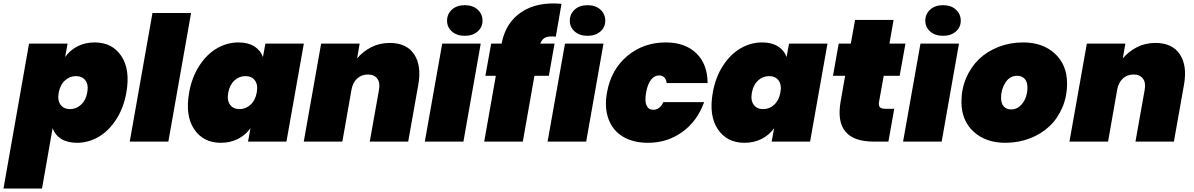

<svg xmlns="http://www.w3.org/2000/svg" viewBox="-67 -815 6872 1105"><path d="M308.1 -486.8Q335.9 -526.4 379.6 -548.6Q423.3 -570.8 478 -570.8Q578.6 -570.8 631.1 -492.9Q683.6 -415 660.2 -282.2Q644.5 -193.4 601.3 -127Q558.1 -60.5 499.8 -26.9Q441.4 6.8 376 6.8Q321.3 6.8 285.6 -15.4Q250 -37.6 235.8 -77.1L174.8 270H-46.9L100.1 -564H321.8ZM399.2 -212.2Q426.8 -237.3 435.1 -282.2Q443.4 -327.1 424.6 -352.1Q405.8 -377 370.1 -377Q334.5 -377 306.9 -352.1Q279.3 -327.1 271 -282.2Q262.7 -237.3 281.5 -212.2Q300.3 -187 335.9 -187Q371.6 -187 399.2 -212.2Z M679.7 0 810.5 -740.2H1032.7L901.9 0Z M1021.5 -282.2Q1037.1 -370.6 1080.3 -437Q1123.5 -503.4 1181.9 -537.1Q1240.2 -570.8 1305.7 -570.8Q1360.4 -570.8 1396.2 -548.3Q1432.1 -525.9 1446.3 -486.8L1460.4 -564H1681.6L1581.5 0H1360.4L1374.5 -77.1Q1346.7 -38.1 1302.7 -15.6Q1258.8 6.8 1203.6 6.8Q1103 6.8 1050.5 -71.3Q998 -149.4 1021.5 -282.2ZM1374.8 -212.2Q1402.3 -237.3 1410.6 -282.2Q1418.9 -327.1 1400.1 -352.1Q1381.3 -377 1345.7 -377Q1310.1 -377 1282.5 -352.1Q1254.9 -327.1 1246.6 -282.2Q1238.3 -237.3 1257.1 -212.2Q1275.9 -187 1311.5 -187Q1347.2 -187 1374.8 -212.2Z M2061 0 2114.3 -298.8Q2121.6 -339.4 2104 -362.8Q2086.4 -386.2 2050.3 -386.2Q2013.7 -386.2 1988.5 -363Q1963.4 -339.8 1956.1 -299.8L1903.3 0H1681.2L1781.2 -564H2002.9L1988.3 -479Q2021.5 -518.6 2069.3 -543.2Q2117.2 -567.9 2176.3 -567.9Q2272.9 -567.9 2316.4 -502.7Q2359.9 -437.5 2340.3 -327.1L2282.2 0Z M2377.9 0 2478 -564H2699.7L2600.1 0ZM2505.9 -695.8Q2505.9 -733.9 2533.7 -759.5Q2561.5 -785.2 2607.9 -785.2Q2654.3 -785.2 2682.1 -759.5Q2710 -733.9 2710 -695.8Q2710 -658.7 2681.9 -633.8Q2653.8 -608.9 2607.9 -608.9Q2562 -608.9 2533.9 -633.8Q2505.9 -658.7 2505.9 -695.8Z M2719.7 0 2786.6 -378.9H2726.6L2759.8 -564H2819.8Q2842.8 -684.6 2933.3 -745.1Q3023.9 -805.7 3164.6 -793L3131.8 -604Q3093.8 -608.4 3073 -599.6Q3052.2 -590.8 3042.5 -564H3124.5L3091.8 -378.9H3008.8L2941.9 0Z M3084.5 0 3184.6 -564H3406.2L3306.6 0ZM3212.4 -695.8Q3212.4 -733.9 3240.2 -759.5Q3268.1 -785.2 3314.5 -785.2Q3360.8 -785.2 3388.7 -759.5Q3416.5 -733.9 3416.5 -695.8Q3416.5 -658.7 3388.4 -633.8Q3360.4 -608.9 3314.5 -608.9Q3268.6 -608.9 3240.5 -633.8Q3212.4 -658.7 3212.4 -695.8Z M3426.3 -282.2Q3450.2 -415.5 3543.5 -493.2Q3636.7 -570.8 3765.1 -570.8Q3875 -570.8 3939.9 -508.8Q4004.9 -446.8 4005.4 -336.9H3770Q3763.7 -380.9 3726.1 -380.9Q3699.7 -380.9 3679.9 -356.2Q3660.2 -331.5 3651.4 -282.2Q3642.6 -232.9 3654.1 -208Q3665.5 -183.1 3692.4 -183.1Q3730.5 -183.1 3750.5 -227.1H3985.4Q3945.8 -117.2 3859.4 -55.2Q3772.9 6.8 3663.1 6.8Q3578.6 6.8 3519.8 -27.6Q3460.9 -62 3435.8 -127.9Q3410.6 -193.8 3426.3 -282.2Z M4035.2 -282.2Q4050.8 -370.6 4094 -437Q4137.2 -503.4 4195.6 -537.1Q4253.9 -570.8 4319.3 -570.8Q4374 -570.8 4409.9 -548.3Q4445.8 -525.9 4460 -486.8L4474.1 -564H4695.3L4595.2 0H4374L4388.2 -77.1Q4360.4 -38.1 4316.4 -15.6Q4272.5 6.8 4217.3 6.8Q4116.7 6.8 4064.2 -71.3Q4011.7 -149.4 4035.2 -282.2ZM4388.4 -212.2Q4416 -237.3 4424.3 -282.2Q4432.6 -327.1 4413.8 -352.1Q4395 -377 4359.4 -377Q4323.7 -377 4296.1 -352.1Q4268.6 -327.1 4260.3 -282.2Q4252 -237.3 4270.8 -212.2Q4289.6 -187 4325.2 -187Q4360.8 -187 4388.4 -212.2Z M4771 -231 4796.9 -378.9H4727.1L4759.8 -564H4829.6L4854 -700.2H5075.7L5051.8 -564H5144L5110.8 -378.9H5019L4991.7 -227.1Q4988.8 -207.5 4997.1 -198.2Q5005.4 -189 5026.9 -189H5079.6L5045.9 0H4961.9Q4730.5 0 4771 -231Z M5130.4 0 5230.5 -564H5452.1L5352.5 0ZM5258.3 -695.8Q5258.3 -733.9 5286.1 -759.5Q5314 -785.2 5360.4 -785.2Q5406.7 -785.2 5434.6 -759.5Q5462.4 -733.9 5462.4 -695.8Q5462.4 -658.7 5434.3 -633.8Q5406.2 -608.9 5360.4 -608.9Q5314.5 -608.9 5286.4 -633.8Q5258.3 -658.7 5258.3 -695.8Z M6074.2 -334Q6074.2 -260.3 6047.1 -196.5Q6020 -132.8 5972.9 -88.4Q5925.8 -43.9 5860.1 -18.6Q5794.4 6.8 5719.2 6.8Q5606 6.8 5536.1 -57.4Q5466.3 -121.6 5466.3 -229Q5466.3 -302.2 5493.4 -366Q5520.5 -429.7 5567.4 -474.6Q5614.3 -519.5 5680.2 -545.2Q5746.1 -570.8 5821.3 -570.8Q5934.6 -570.8 6004.4 -506.1Q6074.2 -441.4 6074.2 -334ZM5694.3 -252.9Q5694.3 -219.2 5710.2 -202.1Q5726.1 -185.1 5752.9 -185.1Q5781.7 -185.1 5803.7 -205.1Q5825.7 -225.1 5835.9 -253.2Q5846.2 -281.2 5846.2 -311Q5846.2 -344.7 5829.8 -361.8Q5813.5 -378.9 5787.1 -378.9Q5744.6 -378.9 5719.5 -339.8Q5694.3 -300.8 5694.3 -252.9Z M6467.8 0 6521 -298.8Q6528.3 -339.4 6510.7 -362.8Q6493.2 -386.2 6457 -386.2Q6420.4 -386.2 6395.3 -363Q6370.1 -339.8 6362.8 -299.8L6310.1 0H6087.9L6188 -564H6409.7L6395 -479Q6428.2 -518.6 6476.1 -543.2Q6523.9 -567.9 6583 -567.9Q6679.7 -567.9 6723.1 -502.7Q6766.6 -437.5 6747.1 -327.1L6689 0Z"/></svg>

Font: SVN-Poppins Black
Style: Italic
Weight: 900
Italic angle: -10°
Designer: Ninad Kale (Devanagari), Jonny Pinhorn (Latin)
Foundry: Indian Type Foundry
Version: Version 3.002 2017